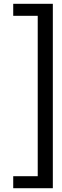

<svg xmlns="http://www.w3.org/2000/svg" viewBox="-20 -740 324 999"><path d="M254.9 239.3H48.8V176.8H176.3V-657.7H48.8V-720.2H254.9Z"/></svg>

Font: Molengo
Style: Regular
Weight: 400
Designer: moyogo
Foundry: moyogo
Version: Version 0.11; ttfautohint (v0.8) -G 32 -r 16 -x